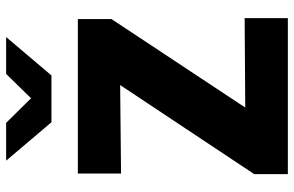

<svg xmlns="http://www.w3.org/2000/svg" viewBox="-190 -790 979 640"><g transform="rotate(-90 300.0 -469.5)"><path d="M40 0V-112L337 -559L42 -556V-700H557V-588L262 -142L560 -144V0ZM213 -788 85 -939H211L293 -856L374 -939H497L369 -788Z"/></g></svg>

Font: Red Hat Mono
Style: Regular
Weight: 300
Monospace: yes
Designer: Pentagram, MCKL
Foundry: Pentagram, MCKL
Version: Version 1.023